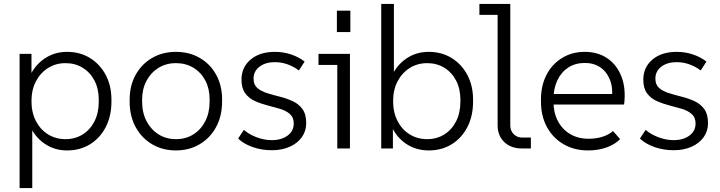

<svg xmlns="http://www.w3.org/2000/svg" viewBox="-20 -750 3639 970"><path d="M79 200V-478H139V-346L128 -359Q153 -418 203.5 -453Q254 -488 319 -488Q384 -488 434.5 -457Q485 -426 514 -371.5Q543 -317 543 -246V-237Q543 -164 514.5 -108.5Q486 -53 435.5 -21.5Q385 10 319 10Q255 10 205.5 -24Q156 -58 131 -115L143 -129V200ZM311 -47Q360 -47 398 -71Q436 -95 457.5 -137.5Q479 -180 479 -237V-246Q479 -301 457.5 -342.5Q436 -384 398 -407.5Q360 -431 311 -431Q262 -431 223 -406.5Q184 -382 161.5 -339Q139 -296 139 -239Q139 -182 161.5 -138.5Q184 -95 223 -71Q262 -47 311 -47Z M869 10Q801 10 748 -21.5Q695 -53 665 -108.5Q635 -164 635 -237V-246Q635 -317 665 -371.5Q695 -426 748 -457Q801 -488 869 -488Q936 -488 989 -457.5Q1042 -427 1072 -372.5Q1102 -318 1102 -248V-237Q1102 -164 1072 -108.5Q1042 -53 989 -21.5Q936 10 869 10ZM869 -47Q919 -47 957.5 -71.5Q996 -96 1017.5 -138.5Q1039 -181 1039 -237V-248Q1039 -302 1017.5 -343Q996 -384 957.5 -407.5Q919 -431 869 -431Q819 -431 780.5 -407Q742 -383 720 -341.5Q698 -300 698 -246V-237Q698 -181 720 -138.5Q742 -96 780.5 -71.5Q819 -47 869 -47Z M1353 9Q1302 9 1256.5 -7Q1211 -23 1183 -50L1212 -94Q1238 -71 1276.5 -56.5Q1315 -42 1353 -42Q1402 -42 1433 -65Q1464 -88 1464 -126Q1464 -157 1444.5 -174Q1425 -191 1395 -200Q1365 -209 1331.5 -217.5Q1298 -226 1268 -239.5Q1238 -253 1219 -278.5Q1200 -304 1200 -348Q1200 -410 1246 -449Q1292 -488 1369 -488Q1413 -488 1452 -474.5Q1491 -461 1519 -439L1490 -394Q1465 -413 1434 -424.5Q1403 -436 1368 -436Q1321 -436 1291 -413Q1261 -390 1261 -353Q1261 -322 1280 -305.5Q1299 -289 1329.5 -279.5Q1360 -270 1394 -261.5Q1428 -253 1458.5 -239Q1489 -225 1508 -199Q1527 -173 1527 -128Q1527 -88 1505 -57Q1483 -26 1443.5 -8.5Q1404 9 1353 9Z M1684 0V-450L1713 -422H1589V-478H1748V0ZM1682 -588V-696H1750V-588Z M2146 10Q2080 10 2029.5 -25Q1979 -60 1954 -121L1965 -134V0H1906V-730H1970V-348L1958 -363Q1983 -420 2032.5 -454Q2082 -488 2146 -488Q2211 -488 2261.5 -457Q2312 -426 2341 -371.5Q2370 -317 2370 -246V-237Q2370 -164 2341.5 -108.5Q2313 -53 2262.5 -21.5Q2212 10 2146 10ZM2138 -47Q2187 -47 2225 -71Q2263 -95 2284.5 -137.5Q2306 -180 2306 -237V-246Q2306 -301 2284.5 -342.5Q2263 -384 2225 -407.5Q2187 -431 2138 -431Q2089 -431 2050 -406.5Q2011 -382 1988.5 -339Q1966 -296 1966 -239Q1966 -182 1988.5 -138.5Q2011 -95 2050 -71Q2089 -47 2138 -47Z M2616 0Q2562 0 2528 -32Q2494 -64 2494 -117V-703L2522 -675H2402V-730H2558V-116Q2558 -90 2575 -72.5Q2592 -55 2619 -55H2662V0Z M2951 10Q2881 10 2827 -21.5Q2773 -53 2743 -108.5Q2713 -164 2713 -237V-247Q2713 -317 2740.5 -371Q2768 -425 2818.5 -456.5Q2869 -488 2934 -488Q3001 -488 3049 -455Q3097 -422 3120 -362Q3143 -302 3133 -222H2759V-275H3099L3071 -247Q3078 -304 3062 -345.5Q3046 -387 3013 -409.5Q2980 -432 2935 -432Q2886 -432 2850.5 -408.5Q2815 -385 2795.5 -343.5Q2776 -302 2776 -247V-237Q2776 -182 2798 -139.5Q2820 -97 2860 -73Q2900 -49 2954 -49Q2992 -49 3023.5 -59Q3055 -69 3077 -88L3113 -47Q3086 -20 3044 -5Q3002 10 2951 10Z M3383 9Q3332 9 3286.5 -7Q3241 -23 3213 -50L3242 -94Q3268 -71 3306.5 -56.5Q3345 -42 3383 -42Q3432 -42 3463 -65Q3494 -88 3494 -126Q3494 -157 3474.5 -174Q3455 -191 3425 -200Q3395 -209 3361.5 -217.5Q3328 -226 3298 -239.5Q3268 -253 3249 -278.5Q3230 -304 3230 -348Q3230 -410 3276 -449Q3322 -488 3399 -488Q3443 -488 3482 -474.5Q3521 -461 3549 -439L3520 -394Q3495 -413 3464 -424.5Q3433 -436 3398 -436Q3351 -436 3321 -413Q3291 -390 3291 -353Q3291 -322 3310 -305.5Q3329 -289 3359.5 -279.5Q3390 -270 3424 -261.5Q3458 -253 3488.5 -239Q3519 -225 3538 -199Q3557 -173 3557 -128Q3557 -88 3535 -57Q3513 -26 3473.5 -8.5Q3434 9 3383 9Z"/></svg>

Font: SUSE Light
Style: Regular
Weight: 300
Designer: Rene Bieder
Foundry: SUSE
Version: Version 1.000